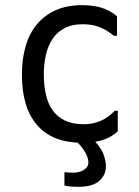

<svg xmlns="http://www.w3.org/2000/svg" viewBox="-20 -557 540 745"><path d="M437 -127V-47Q407 -21 372.5 -12Q338 -3 299 -3Q184 -3 124.5 -71Q65 -139 65 -267Q65 -328 79.5 -378Q94 -428 123.5 -463Q153 -498 196.5 -517.5Q240 -537 298 -537Q337 -537 370.5 -528Q404 -519 434 -494V-418H422Q393 -442 364.5 -452.5Q336 -463 301 -463Q259 -463 230 -447.5Q201 -432 183.5 -405.5Q166 -379 158 -343.5Q150 -308 150 -268Q150 -226 158 -190.5Q166 -155 184 -129.5Q202 -104 231.5 -89.5Q261 -75 305 -75Q376 -75 425 -127ZM230 111Q238 112 247.5 112.5Q257 113 264 113Q290 113 306.5 101.5Q323 90 323 74Q323 35 269 -16V-26H332Q370 12 380.5 39Q391 66 391 88Q391 123 364.5 145.5Q338 168 284 168Q272 168 257 167Q242 166 230 163Z"/></svg>

Font: D2Coding ligature
Style: Regular
Weight: 400
Monospace: yes
Designer: Yong-Rak Park; Jeong-Hwan Yoon; Sang-Min Lee;
Foundry: NHN Corporation
Version: Version 1.3.2; Build 20180524